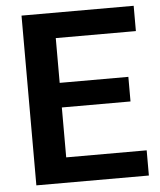

<svg xmlns="http://www.w3.org/2000/svg" viewBox="-52 -756 667 801"><g transform="rotate(-5 282.0 -355.5)"><path d="M539.1 -105.5V0H67.9V-710.9H537.6V-605H202.1V-417.5H489.7V-314.5H202.1V-105.5Z"/></g></svg>

Font: Vazirmatn RD UI FD SemiBold
Style: Regular
Weight: 600
Designer: Saber Rastikerdar
Foundry: Saber Rastikerdar
Version: Version 33.003